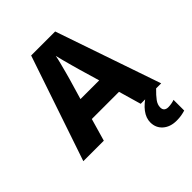

<svg xmlns="http://www.w3.org/2000/svg" viewBox="-263 -855 1233 1233"><g transform="rotate(-45 353.5 -238.5)"><path d="M521 0 477 -153H230L186 0H0L243 -717H461L707 0ZM397 -438Q392 -456 383.5 -486.5Q375 -517 366.5 -549Q358 -581 353 -603Q349 -581 340.5 -548.5Q332 -516 324 -485.5Q316 -455 311 -438L269 -295H439ZM593 105Q593 124 603.5 132.5Q614 141 631 141Q646 141 662 138Q678 135 688 131V228Q672 233 652.5 236.5Q633 240 608 240Q551 240 515.5 209Q480 178 480 128Q480 49 592 -21L661 0Q628 32 610.5 56Q593 80 593 105Z"/></g></svg>

Font: Noto Sans Sinhala ExtraBold
Style: Regular
Weight: 800
Designer: Jelle Bosma - Monotype Design Team
Foundry: Monotype Imaging Inc.
Version: Version 2.006; ttfautohint (v1.8.4.7-5d5b)